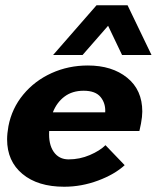

<svg xmlns="http://www.w3.org/2000/svg" viewBox="-20 -700 612 730"><path d="M7 -170Q7 -192 12 -220Q25 -288 68.5 -340.5Q112 -393 176 -422Q240 -451 314 -451Q406 -451 463.5 -404.5Q521 -358 521 -276Q521 -257 516 -230L510 -202H167Q164 -152 184 -123Q204 -94 241 -94Q283 -94 321.5 -110.5Q360 -127 381 -148L454 -72Q416 -37 353 -13.5Q290 10 224 10Q124 10 65.5 -38.5Q7 -87 7 -170ZM380 -273Q382 -307 362.5 -331Q343 -355 298 -355Q255 -355 225.5 -333Q196 -311 181 -273ZM347 -680H465L556 -491H444L391 -602L294 -491H182Z"/></svg>

Font: Teachers
Style: Bold Italic
Weight: 700
Designer: Alfredo Marco Pradil & Chank Diesel
Version: Version 0.009